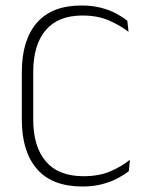

<svg xmlns="http://www.w3.org/2000/svg" viewBox="-20 -669 541 699"><path d="M280 10Q170 10 114.8 -53.5Q59.5 -117 59.5 -232.5V-407Q59.5 -523 114.2 -586Q169 -649 276.5 -649Q315.5 -649 347.5 -640.8Q379.5 -632.5 403.5 -619.5Q427.5 -606.5 443.5 -593.5L448 -553Q418 -576.5 376.8 -594.5Q335.5 -612.5 280 -612.5Q191.5 -612.5 146.2 -559Q101 -505.5 101 -407V-233.5Q101 -135 147 -81.2Q193 -27.5 284.5 -27.5Q340 -27.5 381.2 -45Q422.5 -62.5 453 -87.5L449 -46Q433 -33 408.5 -20Q384 -7 351.8 1.5Q319.5 10 280 10Z"/></svg>

Font: Anek Kannada ExtraLight
Style: Regular
Weight: 250
Version: Version 1.003